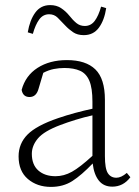

<svg xmlns="http://www.w3.org/2000/svg" viewBox="-20 -721 546 754"><path d="M421 12Q387 12 368 -12Q349 -36 344 -79Q300 -33 264 -10Q228 13 180 13Q126 13 89.5 -18Q53 -49 53 -107Q53 -157 88 -192.5Q123 -228 208 -257Q240 -268 275 -277.5Q310 -287 343 -294V-322Q343 -375 331 -403.5Q319 -432 294.5 -443Q270 -454 233 -454Q212 -454 191.5 -450Q171 -446 150 -435L131 -371Q122 -340 96 -340Q70 -340 65 -368Q80 -424 127.5 -454.5Q175 -485 243 -485Q317 -485 354.5 -448.5Q392 -412 392 -329V-108Q392 -59 403.5 -41Q415 -23 437 -23Q456 -23 478 -42L492 -25Q464 12 421 12ZM105 -117Q105 -74 130.5 -51.5Q156 -29 198 -29Q231 -29 262.5 -46.5Q294 -64 343 -109V-268Q311 -261 277 -250.5Q243 -240 217 -230Q153 -206 129 -177.5Q105 -149 105 -117ZM89 -594Q97 -642 118.5 -671.5Q140 -701 177 -701Q202 -701 220 -689Q238 -677 251 -661Q266 -642 280 -630.5Q294 -619 313 -619Q337 -619 352 -639Q367 -659 377 -695L397 -689Q390 -642 368.5 -612.5Q347 -583 309 -583Q284 -583 267 -594.5Q250 -606 236 -621Q220 -638 206.5 -651.5Q193 -665 173 -665Q149 -665 134 -644.5Q119 -624 109 -588Z"/></svg>

Font: Source Serif Pro Light
Style: Regular
Weight: 300
Designer: Frank Grießhammer
Foundry: Adobe Systems Incorporated
Version: Version 3.001;hotconv 1.0.111;makeotfexe 2.5.65597